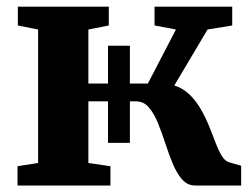

<svg xmlns="http://www.w3.org/2000/svg" viewBox="-20 -572 774 592"><path d="M34 0V-59.5L97.5 -69.5V-481L35 -493.5V-551.5H315.5V-493.5L252.5 -481V-314.5H436L522.5 -481L456.5 -493.5V-551.5H696V-493.5L620 -481L517.5 -308.5Q545.5 -299.5 565.5 -279.5Q585.5 -259.5 600 -234Q614.5 -208.5 625.2 -181.8Q636 -155 645 -131.2Q654 -107.5 663.8 -91.5Q673.5 -75.5 685.5 -72L723.5 -61V0H582Q558 0 541.5 -18.8Q525 -37.5 512.8 -67Q500.5 -96.5 489.8 -129.8Q479 -163 467 -192.5Q455 -222 439 -240.8Q423 -259.5 399.5 -259.5H252.5V-69.5L320.5 -59.5V0ZM313 -131.5V-431H380.5V-131.5Z"/></svg>

Font: Merriweather 28pt ExtraBold
Style: Regular
Weight: 800
Version: Version 2.100